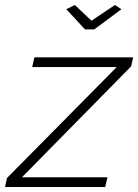

<svg xmlns="http://www.w3.org/2000/svg" viewBox="-56 -750 554 770"><path d="M-28 -36 412 -481H73L82 -520H478L470 -484L32 -39H375L366 0H-36ZM210 -713 244 -730 311 -667 405 -730 431 -713 322 -632H285Z"/></svg>

Font: Raleway Light
Style: Italic
Weight: 300
Italic angle: -12°
Designer: Matt McInerney, Pablo Impallari, Rodrigo Fuenzalida
Foundry: Matt McInerney, Pablo Impallari, Rodrigo Fuenzalida
Version: Version 4.026